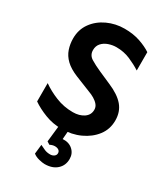

<svg xmlns="http://www.w3.org/2000/svg" viewBox="-217 -766 964 1099"><g transform="rotate(30 265.0 -216.0)"><path d="M246.1 11.7Q188.5 11.7 136.7 -8.3Q85 -28.3 46.9 -54.7V-175.8Q87.9 -146.5 141.1 -125Q194.3 -103.5 253.9 -103.5Q296.9 -103.5 325.7 -123Q354.5 -142.6 354.5 -176.8Q354.5 -195.3 342.8 -209.5Q331.1 -223.6 313 -234.4Q294.9 -245.1 275.4 -252L172.9 -293Q123 -313.5 95.2 -340.3Q67.4 -367.2 56.2 -400.4Q44.9 -433.6 44.9 -470.7Q44.9 -529.3 76.7 -573.2Q108.4 -617.2 161.1 -641.6Q213.9 -666 273.4 -666Q331.1 -666 376.5 -650.4Q421.9 -634.8 452.1 -614.3V-493.2Q418.9 -514.6 377 -532.7Q335 -550.8 285.2 -550.8Q259.8 -550.8 234.4 -542Q209 -533.2 192.9 -515.1Q176.8 -497.1 176.8 -469.7Q176.8 -436.5 205.1 -418.9Q233.4 -401.4 273.4 -383.8L353.5 -348.6Q422.9 -319.3 456.1 -280.3Q489.3 -241.2 489.3 -183.6Q489.3 -126 456.1 -82.5Q422.9 -39.1 367.7 -13.7Q312.5 11.7 246.1 11.7ZM262.7 234.4Q248 234.4 224.6 228.5Q201.2 222.7 185.5 210L192.4 148.4Q208 156.2 224.6 163.6Q241.2 170.9 262.7 170.9Q277.3 170.9 288.1 163.1Q298.8 155.3 298.8 142.6Q298.8 129.9 289.1 123Q279.3 116.2 263.7 116.2Q256.8 116.2 249 118.2Q241.2 120.1 231.4 125L212.9 113.3L225.6 -2H286.1L281.2 58.6Q321.3 55.7 347.2 78.6Q373 101.6 373 137.7Q373 180.7 343.3 207.5Q313.5 234.4 262.7 234.4Z"/></g></svg>

Font: Sen SemiBold
Style: Regular
Weight: 600
Designer: Kosal Sen, Philatype
Foundry: Philatype
Version: Version 2.000;gftools[0.9.31]